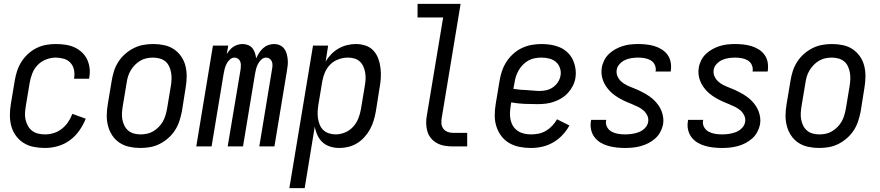

<svg xmlns="http://www.w3.org/2000/svg" viewBox="-20 -755 4540 990"><path d="M213 8Q183 8 154.5 2.5Q126 -3 102.5 -17.5Q79 -32 62.5 -54.5Q46 -77 38.5 -104Q31 -131 31 -160.5Q31 -190 36 -219L56 -339Q60 -364 68 -388.5Q76 -413 90 -435.5Q104 -458 124 -476.5Q144 -495 168 -507Q192 -519 217 -523.5Q242 -528 267 -528Q292 -528 316.5 -524.5Q341 -521 362.5 -511.5Q384 -502 401.5 -486Q419 -470 429 -449Q439 -428 442 -403.5Q445 -379 440 -354Q440 -353 440 -351.5Q440 -350 439 -349H362Q362 -350 362 -350.5Q362 -351 362 -352Q366 -374 361.5 -395Q357 -416 343.5 -431Q330 -446 309.5 -452Q289 -458 267 -458Q243 -458 218 -448.5Q193 -439 174.5 -420Q156 -401 146.5 -376.5Q137 -352 133 -328L113 -208Q110 -190 109 -172Q108 -154 112 -137Q116 -120 124.5 -105Q133 -90 146.5 -80Q160 -70 177 -66Q194 -62 213 -62Q235 -62 257.5 -69Q280 -76 299 -91Q318 -106 331.5 -126Q345 -146 353 -168L422 -143Q410 -112 389.5 -82.5Q369 -53 340.5 -32Q312 -11 278.5 -1.5Q245 8 213 8Z M704 8Q675 8 647 2Q619 -4 596.5 -19Q574 -34 559 -56.5Q544 -79 537 -106Q530 -133 530.5 -161.5Q531 -190 536 -219L556 -339Q560 -364 568 -389Q576 -414 590.5 -436.5Q605 -459 625.5 -477Q646 -495 670 -507Q694 -519 719.5 -523.5Q745 -528 770 -528Q799 -528 827 -522Q855 -516 877 -501Q899 -486 914.5 -463.5Q930 -441 936.5 -414Q943 -387 942.5 -358.5Q942 -330 937 -301L918 -181Q913 -156 905 -131Q897 -106 882.5 -83.5Q868 -61 847.5 -43Q827 -25 803.5 -13Q780 -1 754.5 3.5Q729 8 704 8ZM705 -62Q721 -62 738 -65.5Q755 -69 770 -78Q785 -87 798 -100Q811 -113 819.5 -128Q828 -143 833 -159.5Q838 -176 841 -192L861 -312Q864 -330 864.5 -347.5Q865 -365 862 -381.5Q859 -398 852 -413Q845 -428 832.5 -438.5Q820 -449 803 -453.5Q786 -458 769 -458Q752 -458 735.5 -454.5Q719 -451 703.5 -442Q688 -433 675.5 -420Q663 -407 654 -392Q645 -377 640 -360.5Q635 -344 633 -328L613 -208Q610 -190 609 -172.5Q608 -155 611 -138.5Q614 -122 621.5 -107Q629 -92 641.5 -81.5Q654 -71 670.5 -66.5Q687 -62 705 -62Z M992 0 1078 -520H1157L1149 -476Q1156 -487 1164.5 -497Q1173 -507 1183.5 -514Q1194 -521 1206.5 -524.5Q1219 -528 1231 -528Q1231 -528 1231 -528Q1231 -528 1231 -528Q1246 -528 1259.5 -522.5Q1273 -517 1281.5 -506.5Q1290 -496 1294.5 -482Q1299 -468 1301 -454Q1307 -468 1315.5 -481.5Q1324 -495 1336 -506Q1348 -517 1363 -522.5Q1378 -528 1393 -528Q1393 -528 1393 -528Q1393 -528 1393 -528Q1409 -528 1422.5 -522Q1436 -516 1445 -504.5Q1454 -493 1458 -478.5Q1462 -464 1463.5 -449Q1465 -434 1463.5 -418.5Q1462 -403 1459 -387L1395 0H1317L1383 -400Q1385 -410 1385 -420Q1385 -430 1381.5 -438.5Q1378 -447 1370 -452.5Q1362 -458 1352 -458Q1339 -458 1328 -448Q1317 -438 1310.5 -425.5Q1304 -413 1300.5 -400Q1297 -387 1295 -374L1233 0H1154L1221 -400Q1222 -410 1222 -420Q1222 -430 1218.5 -438.5Q1215 -447 1207 -452.5Q1199 -458 1189 -458Q1176 -458 1165 -448Q1154 -438 1148 -425.5Q1142 -413 1138.5 -400Q1135 -387 1133 -374L1071 0Z M1472 215 1594 -520H1672L1659 -437Q1671 -458 1688 -475.5Q1705 -493 1726 -505Q1747 -517 1770 -522.5Q1793 -528 1815 -528Q1841 -528 1865 -520Q1889 -512 1905.5 -494Q1922 -476 1930.5 -453Q1939 -430 1942 -404.5Q1945 -379 1943.5 -353Q1942 -327 1937 -301L1918 -181Q1914 -158 1907 -134.5Q1900 -111 1888.5 -89.5Q1877 -68 1860 -49Q1843 -30 1822 -17Q1801 -4 1777.5 2Q1754 8 1730 8Q1706 8 1683 1Q1660 -6 1643.5 -21Q1627 -36 1617 -57.5Q1607 -79 1603 -102L1551 215ZM1711 -62Q1735 -62 1759 -72Q1783 -82 1800.5 -101Q1818 -120 1827.5 -144Q1837 -168 1841 -192L1861 -312Q1864 -329 1865 -346.5Q1866 -364 1863 -380.5Q1860 -397 1853.5 -412Q1847 -427 1835 -438Q1823 -449 1807 -453.5Q1791 -458 1774 -458Q1750 -458 1726 -449.5Q1702 -441 1684 -423.5Q1666 -406 1656 -383Q1646 -360 1642 -337L1622 -217Q1619 -199 1618 -181Q1617 -163 1619.5 -145.5Q1622 -128 1628.5 -112Q1635 -96 1647 -84.5Q1659 -73 1676 -67.5Q1693 -62 1711 -62Z M2315 0Q2293 0 2272.5 -3.5Q2252 -7 2234 -16.5Q2216 -26 2203 -41.5Q2190 -57 2184 -76.5Q2178 -96 2177.5 -117.5Q2177 -139 2181 -160L2265 -665H2133V-735H2355L2258 -149Q2255 -134 2256 -119Q2257 -104 2265 -92.5Q2273 -81 2286.5 -75.5Q2300 -70 2315 -70H2389V0Z M2718 8Q2688 8 2659.5 2.5Q2631 -3 2606.5 -17Q2582 -31 2565 -53.5Q2548 -76 2539.5 -103Q2531 -130 2531 -159.5Q2531 -189 2536 -219L2556 -339Q2560 -364 2568.5 -389Q2577 -414 2591.5 -436.5Q2606 -459 2626.5 -477.5Q2647 -496 2671.5 -507.5Q2696 -519 2721.5 -523.5Q2747 -528 2772 -528Q2797 -528 2821.5 -524Q2846 -520 2867.5 -510.5Q2889 -501 2906 -485Q2923 -469 2933 -448Q2943 -427 2947 -402.5Q2951 -378 2947 -353Q2944 -333 2934 -313Q2924 -293 2909 -276.5Q2894 -260 2875 -248.5Q2856 -237 2835.5 -230Q2815 -223 2794 -220.5Q2773 -218 2752 -218Q2718 -218 2683.5 -219.5Q2649 -221 2616 -227L2613 -208Q2610 -189 2609.5 -171Q2609 -153 2613 -135.5Q2617 -118 2626.5 -103.5Q2636 -89 2650.5 -79.5Q2665 -70 2682.5 -66Q2700 -62 2718 -62Q2738 -62 2757.5 -66Q2777 -70 2795 -80.5Q2813 -91 2827.5 -106.5Q2842 -122 2852 -140L2916 -108Q2902 -82 2880.5 -59Q2859 -36 2832 -20.5Q2805 -5 2776 1.5Q2747 8 2718 8ZM2763 -286Q2780 -286 2797.5 -290Q2815 -294 2830.5 -304.5Q2846 -315 2856.5 -331Q2867 -347 2870 -364Q2874 -384 2867.5 -403.5Q2861 -423 2846.5 -435.5Q2832 -448 2812.5 -453Q2793 -458 2772 -458Q2756 -458 2738.5 -455Q2721 -452 2705.5 -443.5Q2690 -435 2677 -422Q2664 -409 2655 -393.5Q2646 -378 2640.5 -361.5Q2635 -345 2633 -328L2627 -297Q2644 -294 2661 -292.5Q2678 -291 2695 -290.5Q2712 -290 2729 -288Q2746 -286 2763 -286Z M3203 8Q3180 8 3158 5.5Q3136 3 3115 -3Q3094 -9 3076 -20Q3058 -31 3045.5 -47.5Q3033 -64 3028 -85.5Q3023 -107 3027 -130Q3027 -132 3027.5 -133.5Q3028 -135 3028 -137H3106Q3106 -136 3106 -135Q3106 -134 3105 -133Q3102 -115 3110.5 -99.5Q3119 -84 3134 -76Q3149 -68 3166.5 -65Q3184 -62 3203 -62Q3220 -62 3238 -64.5Q3256 -67 3273.5 -73.5Q3291 -80 3305 -94Q3319 -108 3322 -126Q3325 -144 3317.5 -159.5Q3310 -175 3298 -185.5Q3286 -196 3271 -203.5Q3256 -211 3240 -217.5Q3224 -224 3209 -230.5Q3194 -237 3179.5 -245Q3165 -253 3151.5 -262.5Q3138 -272 3126.5 -283.5Q3115 -295 3105.5 -309Q3096 -323 3090 -338.5Q3084 -354 3082 -371Q3080 -388 3083 -406Q3086 -425 3095.5 -444Q3105 -463 3120.5 -477.5Q3136 -492 3154.5 -502Q3173 -512 3192.5 -518Q3212 -524 3232 -526Q3252 -528 3271 -528Q3293 -528 3314.5 -525.5Q3336 -523 3355.5 -517Q3375 -511 3392.5 -500Q3410 -489 3422 -472.5Q3434 -456 3438 -435Q3442 -414 3439 -392Q3439 -391 3438.5 -389Q3438 -387 3438 -386H3360Q3360 -386 3360 -387Q3360 -388 3361 -389Q3363 -406 3356 -421Q3349 -436 3335 -444Q3321 -452 3304.5 -455Q3288 -458 3271 -458Q3254 -458 3237 -455.5Q3220 -453 3204 -446Q3188 -439 3175 -425Q3162 -411 3160 -395Q3157 -377 3164 -361.5Q3171 -346 3183 -335Q3195 -324 3210 -316.5Q3225 -309 3241 -303Q3257 -297 3272 -290Q3287 -283 3301.5 -275Q3316 -267 3329.5 -257.5Q3343 -248 3354.5 -236.5Q3366 -225 3375.5 -211.5Q3385 -198 3391 -182.5Q3397 -167 3399.5 -149.5Q3402 -132 3399 -114Q3395 -94 3385 -75Q3375 -56 3359 -41.5Q3343 -27 3323.5 -17Q3304 -7 3283.5 -1.5Q3263 4 3243 6Q3223 8 3203 8Z M3703 8Q3680 8 3658 5.5Q3636 3 3615 -3Q3594 -9 3576 -20Q3558 -31 3545.5 -47.5Q3533 -64 3528 -85.5Q3523 -107 3527 -130Q3527 -132 3527.5 -133.5Q3528 -135 3528 -137H3606Q3606 -136 3606 -135Q3606 -134 3605 -133Q3602 -115 3610.5 -99.5Q3619 -84 3634 -76Q3649 -68 3666.5 -65Q3684 -62 3703 -62Q3720 -62 3738 -64.5Q3756 -67 3773.5 -73.5Q3791 -80 3805 -94Q3819 -108 3822 -126Q3825 -144 3817.5 -159.5Q3810 -175 3798 -185.5Q3786 -196 3771 -203.5Q3756 -211 3740 -217.5Q3724 -224 3709 -230.5Q3694 -237 3679.5 -245Q3665 -253 3651.5 -262.5Q3638 -272 3626.5 -283.5Q3615 -295 3605.5 -309Q3596 -323 3590 -338.5Q3584 -354 3582 -371Q3580 -388 3583 -406Q3586 -425 3595.5 -444Q3605 -463 3620.5 -477.5Q3636 -492 3654.5 -502Q3673 -512 3692.5 -518Q3712 -524 3732 -526Q3752 -528 3771 -528Q3793 -528 3814.5 -525.5Q3836 -523 3855.5 -517Q3875 -511 3892.5 -500Q3910 -489 3922 -472.5Q3934 -456 3938 -435Q3942 -414 3939 -392Q3939 -391 3938.5 -389Q3938 -387 3938 -386H3860Q3860 -386 3860 -387Q3860 -388 3861 -389Q3863 -406 3856 -421Q3849 -436 3835 -444Q3821 -452 3804.5 -455Q3788 -458 3771 -458Q3754 -458 3737 -455.5Q3720 -453 3704 -446Q3688 -439 3675 -425Q3662 -411 3660 -395Q3657 -377 3664 -361.5Q3671 -346 3683 -335Q3695 -324 3710 -316.5Q3725 -309 3741 -303Q3757 -297 3772 -290Q3787 -283 3801.5 -275Q3816 -267 3829.5 -257.5Q3843 -248 3854.5 -236.5Q3866 -225 3875.5 -211.5Q3885 -198 3891 -182.5Q3897 -167 3899.5 -149.5Q3902 -132 3899 -114Q3895 -94 3885 -75Q3875 -56 3859 -41.5Q3843 -27 3823.5 -17Q3804 -7 3783.5 -1.5Q3763 4 3743 6Q3723 8 3703 8Z M4204 8Q4175 8 4147 2Q4119 -4 4096.5 -19Q4074 -34 4059 -56.5Q4044 -79 4037 -106Q4030 -133 4030.5 -161.5Q4031 -190 4036 -219L4056 -339Q4060 -364 4068 -389Q4076 -414 4090.5 -436.5Q4105 -459 4125.5 -477Q4146 -495 4170 -507Q4194 -519 4219.5 -523.5Q4245 -528 4270 -528Q4299 -528 4327 -522Q4355 -516 4377 -501Q4399 -486 4414.5 -463.5Q4430 -441 4436.5 -414Q4443 -387 4442.5 -358.5Q4442 -330 4437 -301L4418 -181Q4413 -156 4405 -131Q4397 -106 4382.5 -83.5Q4368 -61 4347.5 -43Q4327 -25 4303.5 -13Q4280 -1 4254.5 3.5Q4229 8 4204 8ZM4205 -62Q4221 -62 4238 -65.5Q4255 -69 4270 -78Q4285 -87 4298 -100Q4311 -113 4319.5 -128Q4328 -143 4333 -159.5Q4338 -176 4341 -192L4361 -312Q4364 -330 4364.5 -347.5Q4365 -365 4362 -381.5Q4359 -398 4352 -413Q4345 -428 4332.5 -438.5Q4320 -449 4303 -453.5Q4286 -458 4269 -458Q4252 -458 4235.5 -454.5Q4219 -451 4203.5 -442Q4188 -433 4175.5 -420Q4163 -407 4154 -392Q4145 -377 4140 -360.5Q4135 -344 4133 -328L4113 -208Q4110 -190 4109 -172.5Q4108 -155 4111 -138.5Q4114 -122 4121.5 -107Q4129 -92 4141.5 -81.5Q4154 -71 4170.5 -66.5Q4187 -62 4205 -62Z"/></svg>

Font: Iosevka SS04
Style: Italic
Weight: 400
Italic angle: -9°
Monospace: yes
Designer: Belleve Invis
Foundry: Belleve Invis
Version: Version 19.0.0; ttfautohint (v1.8.4)